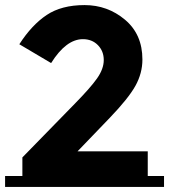

<svg xmlns="http://www.w3.org/2000/svg" viewBox="-30 -735 665 755"><path d="M615 -43V0H-10V-43H58V-116L263 -326Q325 -389 351.5 -426.5Q378 -464 378 -499Q378 -534 355 -557.5Q332 -581 296 -581Q230 -581 171 -487L46 -561Q95 -637 153.5 -676Q212 -715 302.5 -715Q393 -715 461.5 -657.5Q530 -600 530 -501Q530 -447 502.5 -397.5Q475 -348 401 -271L275 -140H551V-43Z"/></svg>

Font: Montserrat Subrayada
Style: Bold
Weight: 700
Version: Version 2.001